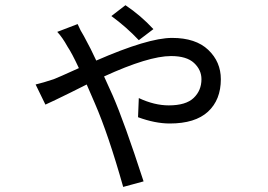

<svg xmlns="http://www.w3.org/2000/svg" viewBox="-20 -653 1040 745"><path d="M575.2 -540 518.6 -497.1Q470.7 -547.9 412.1 -590.8L466.8 -632.8Q526.4 -592.8 575.2 -540ZM202.1 -529.3 281.2 -559.6Q292 -534.2 305.7 -512.7Q334 -460.9 353.5 -418Q554.7 -505.9 647.5 -505.9Q739.3 -505.9 788.1 -459.5Q836.9 -413.1 836.9 -345.7Q836.9 -265.6 787.1 -219.7Q737.3 -173.8 638.7 -173.8Q582 -173.8 515.6 -198.2L518.6 -272.5Q579.1 -244.1 634.8 -244.1Q701.2 -244.1 731.4 -272.9Q761.7 -301.8 761.7 -345.7Q761.7 -381.8 732.9 -408.7Q704.1 -435.5 643.6 -435.5Q556.6 -435.5 383.8 -356.4Q388.7 -344.7 400.4 -319.8Q412.1 -294.9 417 -283.2Q461.9 -180.7 537.1 50.8L458 72.3Q400.4 -131.8 347.7 -252.9L316.4 -325.2Q291 -312.5 254.9 -294.4Q218.8 -276.4 194.8 -265.1Q170.9 -253.9 156.2 -247.1L118.2 -325.2Q147.5 -332 188.5 -345.7Q202.1 -350.6 286.1 -388.7Q258.8 -447.3 242.2 -471.7Q221.7 -508.8 202.1 -529.3Z"/></svg>

Font: Nasu
Style: Regular
Weight: 400
Designer: Ryoko NISHIZUKA (kana &amp; ideographs); Paul D. Hunt (Latin, Greek &amp; Cyrillic); Wenlong ZHANG (bopomofo); Sandoll C
Version: Version 2014.1215